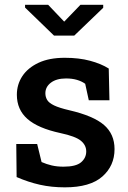

<svg xmlns="http://www.w3.org/2000/svg" viewBox="-20 -782 542 812"><path d="M254.4 10.3Q197.8 10.3 148.7 -0.7Q99.6 -11.7 50.3 -33.2L48.8 -172.9H137.2L155.8 -96.7Q176.8 -87.4 199 -82.3Q221.2 -77.1 248.5 -77.1Q301.3 -77.1 323 -95.7Q344.7 -114.3 344.7 -141.6Q344.7 -168 322 -186.8Q299.3 -205.6 235.4 -219.2Q140.6 -239.7 95.9 -279.1Q51.3 -318.4 51.3 -381.3Q51.3 -424.8 74.5 -460Q97.7 -495.1 142.8 -516.4Q188 -537.6 253.9 -537.6Q314 -537.6 360.6 -525.1Q407.2 -512.7 439.9 -492.2L442.9 -357.9H355.5L340.3 -427.7Q325.2 -438.5 305.2 -444.3Q285.2 -450.2 259.3 -450.2Q218.8 -450.2 195.3 -432.4Q171.9 -414.6 171.9 -387.7Q171.9 -372.1 179.4 -359.4Q187 -346.7 208.7 -336.2Q230.5 -325.7 272.5 -315.9Q375.5 -292 419.9 -253.4Q464.4 -214.8 464.4 -151.4Q464.4 -80.6 412.6 -35.2Q360.8 10.3 254.4 10.3ZM416.5 -761.8V-749.1L294 -631.4H208.5L86 -750V-761.8H183.6L251.5 -690.5L320.3 -761.8Z"/></svg>

Font: Roboto Slab LO Medium
Style: Regular
Weight: 500
Designer: Google
Version: Version 2.000